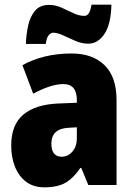

<svg xmlns="http://www.w3.org/2000/svg" viewBox="-20 -792 573 822"><path d="M287 -563Q376 -563 427.5 -513Q479 -463 479 -363V0H358L328 -73H324Q295 -30 261 -10Q227 10 170 10Q123 10 91.5 -14Q60 -38 44 -78.5Q28 -119 28 -169Q28 -258 80 -301.5Q132 -345 231 -349L309 -352V-364Q309 -432 251 -432Q199 -432 122 -391L76 -513Q119 -537 172 -550Q225 -563 287 -563ZM275 -245Q200 -242 200 -177Q200 -121 244 -121Q271 -121 290 -143Q309 -165 309 -200V-247ZM91 -604Q92 -644 100.5 -682.5Q109 -721 130 -746Q151 -771 190 -771Q217 -771 243 -759.5Q269 -748 293.5 -736Q318 -724 341 -724Q353 -724 360 -735Q367 -746 372 -772H457Q455 -688 427 -646.5Q399 -605 358 -605Q330 -605 302.5 -617Q275 -629 250.5 -640.5Q226 -652 207 -652Q199 -652 189.5 -642.5Q180 -633 176 -604Z"/></svg>

Font: Noto Sans Gurmukhi UI Condensed Black
Style: Regular
Weight: 900
Width: 3
Designer: Jelle Bosma - Monotype Design Team
Foundry: Monotype Imaging Inc.
Version: Version 2.004; ttfautohint (v1.8.4.7-5d5b)